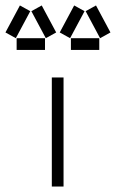

<svg xmlns="http://www.w3.org/2000/svg" viewBox="-130 -683 425 704"><path d="M-110 -564 -72 -543 -19 -642 -57 -663ZM-15 -642 38 -543 76 -564 23 -663ZM89 -564 127 -543 180 -642 142 -663ZM184 -642 237 -543 275 -564 222 -663ZM-69 -500H35V-543H-69ZM130 -500H234V-543H130ZM60 -399V1H103V-399Z"/></svg>

Font: Anthony
Style: Regular
Weight: 400
Designer: Sun Young Oh
Foundry: Velvetyne Type Foundry
Version: Version 1.000;hotconv 1.0.109;makeotfexe 2.5.65596